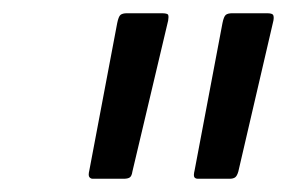

<svg xmlns="http://www.w3.org/2000/svg" viewBox="-20 -727 433 290"><path d="M120 -457Q117 -457 115 -459.5Q113 -462 115 -470L157 -692Q159 -702 162 -704.5Q165 -707 172 -707H224Q233 -707 234 -704.5Q235 -702 234 -696L180 -468Q179 -461 176 -459Q173 -457 167 -457ZM279 -457Q275 -457 273.5 -459.5Q272 -462 274 -470L316 -692Q318 -702 321 -704.5Q324 -707 331 -707H383Q391 -707 392.5 -704.5Q394 -702 393 -696L340 -468Q338 -461 335 -459Q332 -457 327 -457Z"/></svg>

Font: Glory Thin Medium
Style: Italic
Weight: 500
Italic angle: -12°
Version: Version 1.011